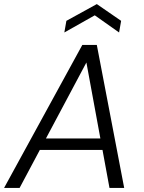

<svg xmlns="http://www.w3.org/2000/svg" viewBox="-32 -920 704 940"><path d="M-12 0 371 -700H442L576 0H504L391 -614L64 0ZM116 -186 144 -242H499L509 -186ZM283 -761 293 -818 442 -900 561 -818 551 -761 432 -845Z"/></svg>

Font: DM Sans 24pt Light
Style: Italic
Weight: 300
Italic angle: -10°
Designer: Colophon Foundry, Jonny Pinhorn
Foundry: Colophon Foundry
Version: Version 4.004;gftools[0.9.30]